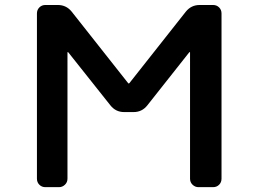

<svg xmlns="http://www.w3.org/2000/svg" viewBox="-20 -775 1040 774"><path d="M780.3 -20.5Q766.6 -20.5 756.3 -30.3Q746.1 -40 746.1 -54.7V-563.5Q746.1 -564.5 745.1 -564.9Q744.1 -565.4 743.2 -564.5L574.2 -350.6Q552.7 -323.2 518.6 -323.2H480.5Q446.3 -323.2 424.8 -350.6L254.9 -564.5Q253.9 -565.4 252.9 -564.9Q252 -564.5 252 -563.5V-54.7Q252 -40 241.7 -30.3Q231.4 -20.5 217.8 -20.5H163.1Q148.4 -20.5 138.7 -30.3Q128.9 -40 128.9 -54.7V-720.7Q128.9 -735.4 138.7 -745.1Q148.4 -754.9 163.1 -754.9H212.9Q247.1 -754.9 268.6 -728.5L496.1 -440.4Q499 -436.5 502 -440.4L729.5 -728.5Q751 -754.9 785.2 -754.9H838.9Q853.5 -754.9 863.3 -745.1Q873 -735.4 873 -720.7V-54.7Q873 -40 863.3 -30.3Q853.5 -20.5 838.9 -20.5Z"/></svg>

Font: Rounded-L Mgen+ 1m medium
Style: Regular
Weight: 500
Designer: [Source Han Sans]
Ryoko NISHIZUKA  (kana & ideographs); Paul D. Hunt (Latin, Greek & Cyrillic); Wenlong ZHANG  (bopomofo
Version: Version 1.059.20150602